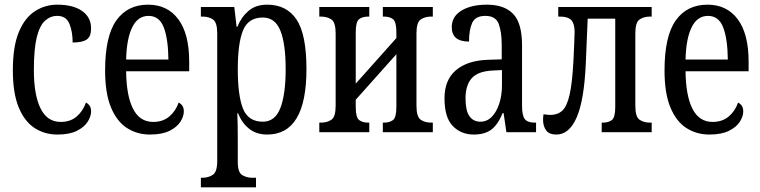

<svg xmlns="http://www.w3.org/2000/svg" viewBox="-20 -566 3255 822"><path d="M226 10Q171 10 128 -18Q85 -46 60 -106.5Q35 -167 35 -265Q35 -367 60.5 -428.5Q86 -490 129.5 -518Q173 -546 225 -546Q293 -546 331.5 -519Q370 -492 370 -444Q370 -410 351.5 -397Q333 -384 291 -384Q291 -431 277 -464.5Q263 -498 225 -498Q196 -498 173 -477.5Q150 -457 137.5 -407Q125 -357 125 -266Q125 -160 153.5 -102Q182 -44 240 -44Q281 -44 308 -67Q335 -90 348 -127Q359 -121 364.5 -112Q370 -103 370 -89Q370 -68 355.5 -45Q341 -22 309.5 -6Q278 10 226 10Z M622 10Q567 10 523.5 -18Q480 -46 455 -106.5Q430 -167 430 -264Q430 -411 478 -478.5Q526 -546 614 -546Q697 -546 743.5 -483.5Q790 -421 790 -302V-261H520Q521 -157 549.5 -100.5Q578 -44 636 -44Q677 -44 704.5 -67Q732 -90 745 -127Q756 -121 761.5 -112Q767 -103 767 -89Q767 -68 752.5 -45Q738 -22 706 -6Q674 10 622 10ZM701 -311Q700 -400 681 -449Q662 -498 616 -498Q570 -498 546 -449Q522 -400 520 -311Z M840 236V195H847Q872 195 891 182.5Q910 170 910 123V-423Q910 -470 892 -482.5Q874 -495 847 -495H840V-536H983L993 -451H996Q1013 -493 1044 -519.5Q1075 -546 1124 -546Q1207 -546 1249.5 -482.5Q1292 -419 1292 -270Q1292 10 1124 10Q1078 10 1047 -14.5Q1016 -39 999 -81H996Q997 -59 997.5 -30.5Q998 -2 998 33V128Q998 172 1017 183.5Q1036 195 1059 195H1076V236ZM1105 -45Q1158 -45 1180.5 -104Q1203 -163 1203 -270Q1203 -378 1180.5 -434.5Q1158 -491 1105 -491Q1043 -491 1020.5 -436Q998 -381 998 -270Q998 -156 1020.5 -100.5Q1043 -45 1105 -45Z M1347 0V-41H1354Q1381 -41 1399 -53.5Q1417 -66 1417 -113V-423Q1417 -470 1399 -482.5Q1381 -495 1354 -495H1347V-536H1561V-495H1556Q1532 -495 1517.5 -484Q1503 -473 1503 -428V-208L1677 -403V-428Q1677 -473 1662.5 -484Q1648 -495 1624 -495H1619V-536H1833V-495H1826Q1799 -495 1781 -482.5Q1763 -470 1763 -423V-113Q1763 -66 1781 -53.5Q1799 -41 1826 -41H1833V0H1619V-41H1624Q1648 -41 1662.5 -52Q1677 -63 1677 -108V-334L1503 -139V-108Q1503 -63 1517.5 -52Q1532 -41 1556 -41H1561V0Z M2008 10Q1954 10 1918.5 -26.5Q1883 -63 1883 -145Q1883 -224 1932 -265.5Q1981 -307 2069 -310L2128 -312V-373Q2128 -430 2115 -464Q2102 -498 2058 -498Q2015 -498 2001.5 -468Q1988 -438 1988 -388Q1914 -388 1914 -450Q1914 -495 1955.5 -520.5Q1997 -546 2065 -546Q2139 -546 2177 -506.5Q2215 -467 2215 -372V-113Q2215 -71 2227 -56Q2239 -41 2269 -41H2275V0H2148L2136 -82H2132Q2112 -33 2084 -11.5Q2056 10 2008 10ZM2037 -45Q2065 -45 2085.5 -66Q2106 -87 2117.5 -122.5Q2129 -158 2129 -200V-266L2089 -264Q2026 -261 1999.5 -231Q1973 -201 1973 -145Q1973 -93 1989.5 -69Q2006 -45 2037 -45Z M2362 10Q2331 10 2318 -8Q2305 -26 2305 -53Q2305 -59 2305.5 -65Q2306 -71 2307 -77Q2324 -74 2337 -74Q2367 -74 2387 -92Q2407 -110 2418.5 -160Q2430 -210 2435 -305Q2437 -348 2438.5 -382Q2440 -416 2440 -430Q2440 -464 2426 -479.5Q2412 -495 2377 -495H2370V-536H2770V-495H2763Q2736 -495 2718 -482.5Q2700 -470 2700 -423V-113Q2700 -66 2718 -53.5Q2736 -41 2763 -41H2770V0H2556V-41H2561Q2585 -41 2599.5 -52Q2614 -63 2614 -108V-486H2496L2488 -295Q2481 -137 2449 -63.5Q2417 10 2362 10Z M3017 10Q2962 10 2918.5 -18Q2875 -46 2850 -106.5Q2825 -167 2825 -264Q2825 -411 2873 -478.5Q2921 -546 3009 -546Q3092 -546 3138.5 -483.5Q3185 -421 3185 -302V-261H2915Q2916 -157 2944.5 -100.5Q2973 -44 3031 -44Q3072 -44 3099.5 -67Q3127 -90 3140 -127Q3151 -121 3156.5 -112Q3162 -103 3162 -89Q3162 -68 3147.5 -45Q3133 -22 3101 -6Q3069 10 3017 10ZM3096 -311Q3095 -400 3076 -449Q3057 -498 3011 -498Q2965 -498 2941 -449Q2917 -400 2915 -311Z"/></svg>

Font: Noto Serif ExtraCondensed
Style: Regular
Weight: 400
Width: 2
Designer: Monotype Design Team
Foundry: Monotype Imaging Inc.
Version: Version 2.015